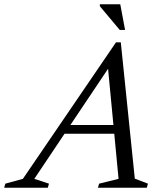

<svg xmlns="http://www.w3.org/2000/svg" viewBox="-86 -878 762 898"><path d="M183.5 -252.5 197.5 -293.5H511.5L497.5 -252.5ZM544.5 -42.5 606 -19 600.5 0H372L377.5 -19L468.5 -41.5L415.5 -597.5H447L74.5 -41.5L143 -19L137.5 0H-66.5L-61 -19L21 -41.5L456.5 -680H479ZM499 -738H474L381 -849V-858H476.5Z"/></svg>

Font: Newsreader Text
Style: Italic
Weight: 400
Italic angle: -17°
Designer: Hugues Gentile
Foundry: Production Type
Version: Version 1.001